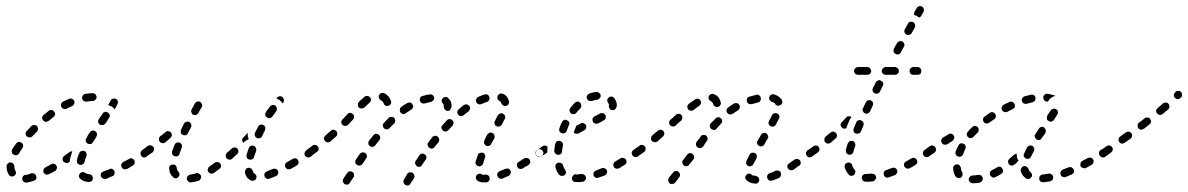

<svg xmlns="http://www.w3.org/2000/svg" viewBox="-20 -568 3812 616"><path d="M88 12Q91 11 93 10Q94 8 96 6Q97 4 97 1Q97 -1 96 -4Q94 -9 90 -11Q85 -13 80 -12Q71 -8 65 -7Q64 -7 63 -7Q60 -7 58 -6Q56 -5 54 -3Q53 -1 52 2Q51 4 51 6Q52 12 56 15Q59 18 65 18Q67 18 69 17Q77 16 88 12ZM270 15Q272 14 274 13Q276 11 277 9Q278 7 278 4Q278 -1 275 -5Q272 -9 266 -9Q258 -10 254 -13Q252 -15 249 -15Q247 -16 244 -16Q242 -16 240 -14Q237 -13 236 -11Q233 -7 233 -2Q234 3 238 6Q248 15 265 16Q267 16 270 15ZM345 -5Q346 -7 347 -9Q348 -12 348 -14Q348 -17 347 -19Q345 -24 340 -26Q335 -28 331 -25Q321 -21 312 -18Q309 -17 307 -15Q306 -14 304 -12Q303 -9 303 -7Q303 -4 304 -2Q306 3 310 5Q315 7 320 6Q330 2 341 -3Q343 -4 345 -5ZM8 -8Q11 -3 16 -2Q21 -1 25 -3Q27 -5 29 -7Q30 -9 31 -11Q31 -14 31 -16Q31 -19 29 -21Q26 -26 26 -34Q26 -37 25 -39Q24 -42 22 -43Q21 -45 18 -46Q16 -47 13 -47Q11 -47 9 -46Q6 -45 5 -43Q3 -42 2 -39Q1 -37 1 -35V-34Q1 -19 8 -8ZM162 -27Q164 -32 161 -36Q159 -41 154 -42Q149 -44 144 -41Q135 -36 126 -31Q121 -29 120 -24Q118 -19 120 -14Q123 -10 127 -8Q132 -7 137 -9Q147 -14 156 -19Q161 -22 162 -27ZM412 -45Q413 -50 411 -54Q409 -56 407 -58Q405 -59 403 -60Q401 -60 398 -60Q396 -60 394 -58Q384 -53 375 -48Q371 -45 369 -40Q368 -35 371 -31Q372 -29 374 -27Q376 -26 378 -25Q380 -24 383 -25Q385 -25 388 -26Q397 -31 406 -37Q411 -40 412 -45ZM227 -50Q227 -47 228 -45Q229 -43 231 -42Q233 -40 236 -39Q241 -38 245 -41Q250 -43 251 -48Q253 -57 257 -67Q259 -72 257 -77Q255 -82 250 -84Q248 -84 245 -84Q243 -84 240 -83Q238 -82 236 -80Q235 -79 234 -76Q229 -65 227 -55Q226 -52 227 -50ZM196 -45Q194 -45 192 -45Q189 -46 187 -47Q185 -48 183 -50Q180 -54 181 -60Q182 -65 186 -68Q195 -74 203 -80Q205 -81 207 -82Q210 -83 212 -83Q208 -71 205 -60Q204 -55 204 -49Q202 -48 201 -47Q199 -46 196 -45ZM457 -75Q458 -80 455 -84Q452 -88 447 -89Q442 -90 438 -87L436 -86Q432 -83 431 -78Q430 -73 433 -68Q434 -66 436 -65Q438 -64 441 -63Q443 -63 446 -63Q448 -64 450 -65L452 -67Q456 -70 457 -75ZM18 -79Q19 -74 24 -72Q26 -70 28 -70Q31 -70 33 -70Q36 -71 38 -72Q40 -74 41 -76Q46 -84 52 -93Q55 -97 54 -102Q54 -107 49 -110Q45 -113 40 -113Q35 -112 32 -108Q25 -98 19 -89Q17 -84 18 -79ZM257 -124Q255 -122 255 -120Q255 -117 255 -115Q256 -112 258 -110Q259 -109 261 -107Q266 -105 271 -106Q276 -107 278 -112Q282 -118 285 -122Q286 -124 289 -129Q292 -134 291 -139Q290 -144 286 -147Q281 -150 276 -149Q271 -148 268 -143Q265 -138 263 -136Q261 -131 257 -124ZM62 -139Q63 -134 66 -130Q68 -129 71 -128Q73 -127 75 -127Q78 -127 80 -128Q82 -129 84 -131Q91 -138 99 -146Q100 -148 101 -150Q102 -152 102 -155Q102 -157 101 -160Q100 -162 99 -164Q97 -165 95 -166Q92 -167 90 -167Q87 -167 85 -166Q83 -165 81 -164Q73 -156 66 -148Q62 -144 62 -139ZM300 -190 297 -186Q294 -181 295 -176Q296 -171 301 -168Q303 -167 305 -167Q308 -166 310 -167Q312 -167 314 -168Q317 -170 318 -172L321 -176L330 -190Q333 -194 332 -199Q331 -204 326 -207Q324 -208 322 -209Q319 -209 317 -209Q315 -208 312 -207Q310 -206 309 -203ZM115 -191Q115 -186 118 -182Q120 -180 122 -179Q124 -177 126 -177Q129 -177 131 -178Q134 -178 136 -180Q144 -187 152 -193Q156 -196 157 -201Q157 -206 154 -210Q151 -214 146 -215Q141 -216 137 -213Q128 -206 120 -199Q116 -196 115 -191ZM335 -245Q336 -247 337 -249Q339 -251 342 -251Q344 -252 347 -252Q349 -252 351 -251Q356 -249 358 -244Q359 -239 357 -234Q354 -228 348 -217Q344 -222 339 -226Q333 -229 327 -231Q330 -236 332 -240Q334 -243 335 -245ZM176 -234Q174 -229 177 -225Q179 -220 184 -219Q189 -217 193 -219Q203 -224 212 -228Q216 -230 218 -235Q220 -240 218 -245Q216 -249 211 -251Q207 -253 202 -251Q192 -247 182 -242Q177 -239 176 -234ZM246 -262Q243 -258 243 -252Q244 -250 245 -248Q247 -246 249 -244Q251 -243 253 -242Q255 -242 258 -242Q268 -244 278 -244Q283 -244 286 -248Q290 -252 290 -257Q289 -262 286 -266Q282 -269 277 -269Q265 -269 254 -267Q249 -266 246 -262Z M624 5Q626 1 625 -4Q624 -6 622 -8Q621 -10 618 -11Q616 -12 614 -13Q611 -13 609 -12Q599 -9 591 -8Q588 -8 586 -6Q584 -5 582 -3Q581 -1 580 1Q579 3 579 6Q580 11 584 14Q588 18 593 17Q604 16 617 12Q622 10 624 5ZM772 1Q777 7 785 11Q787 12 790 12Q792 12 795 11Q797 11 799 9Q801 7 802 5Q804 0 802 -5Q800 -9 796 -12Q794 -13 793 -14Q793 -14 793 -14Q793 -14 793 -15Q792 -15 792 -16Q791 -18 791 -20Q790 -23 788 -25Q787 -27 785 -28Q783 -29 780 -30Q778 -30 775 -29Q770 -28 768 -24Q765 -19 766 -14Q767 -9 769 -5Q770 -2 772 1ZM872 -10Q874 -15 872 -20Q871 -22 869 -24Q867 -25 865 -26Q863 -27 860 -27Q858 -27 855 -26Q845 -22 836 -18Q831 -16 829 -12Q827 -7 829 -2Q829 0 831 2Q833 4 835 5Q837 6 840 6Q842 6 845 5Q854 2 865 -3Q870 -5 872 -10ZM535 0Q538 4 543 4Q549 4 552 0Q554 -2 555 -4Q556 -6 556 -9Q556 -11 555 -13Q554 -16 553 -17Q548 -22 547 -29Q547 -34 543 -38Q539 -41 534 -40Q531 -40 529 -39Q527 -38 525 -36Q524 -34 523 -32Q522 -29 523 -27Q523 -19 526 -12Q529 -5 535 0ZM689 -34Q690 -39 687 -43Q685 -45 683 -47Q681 -48 678 -48Q676 -49 674 -48Q671 -47 669 -46Q660 -39 652 -34Q648 -31 647 -26Q645 -21 648 -17Q650 -15 652 -13Q654 -12 656 -11Q659 -11 661 -11Q664 -12 666 -13Q675 -19 684 -26Q688 -29 689 -34ZM935 -40Q937 -42 938 -44Q938 -47 938 -49Q938 -52 936 -54Q935 -56 933 -58Q931 -59 929 -60Q926 -60 924 -60Q921 -60 919 -58Q910 -53 901 -48Q899 -47 897 -45Q895 -43 895 -41Q894 -38 894 -36Q894 -33 896 -31Q898 -27 903 -25Q908 -24 913 -26Q922 -31 932 -37Q934 -38 935 -40ZM771 -67Q771 -64 772 -62Q774 -60 775 -58Q777 -57 780 -56Q785 -55 789 -57Q794 -60 795 -65Q798 -74 802 -84Q802 -87 802 -89Q802 -92 801 -94Q800 -96 798 -98Q796 -100 794 -100Q789 -102 784 -100Q780 -98 778 -93Q774 -81 771 -71Q770 -69 771 -67ZM745 -82Q745 -87 742 -91Q740 -93 738 -94Q736 -95 733 -95Q731 -95 728 -94Q726 -94 724 -92Q716 -84 708 -78Q705 -74 704 -69Q704 -64 707 -60Q711 -56 716 -56Q721 -55 725 -59Q733 -66 741 -74Q745 -77 745 -82ZM983 -70Q984 -72 984 -75Q985 -77 984 -80Q984 -82 982 -84Q979 -88 974 -89Q969 -90 965 -87L962 -85Q958 -82 957 -77Q956 -72 959 -68Q962 -64 967 -63Q972 -62 976 -65L979 -67Q981 -68 983 -70ZM474 -88Q475 -93 472 -97Q470 -99 468 -100Q466 -101 464 -102Q461 -102 459 -102Q456 -101 454 -100Q446 -93 437 -87Q435 -86 434 -84Q432 -82 432 -79Q431 -77 432 -74Q432 -72 434 -70Q435 -68 437 -67Q439 -65 442 -65Q444 -64 447 -65Q449 -65 451 -67Q460 -73 469 -79Q473 -82 474 -88ZM533 -73Q535 -68 540 -67Q545 -65 550 -67Q555 -70 556 -75Q559 -84 563 -94Q564 -97 564 -99Q564 -102 563 -104Q562 -106 560 -108Q558 -110 556 -111Q554 -111 551 -111Q549 -111 546 -110Q544 -109 542 -107Q541 -106 540 -103Q536 -92 532 -82Q531 -77 533 -73ZM531 -134Q532 -139 528 -143Q527 -145 525 -146Q522 -147 520 -147Q517 -148 515 -147Q513 -146 511 -144Q503 -137 494 -131Q493 -129 491 -127Q490 -125 490 -122Q490 -120 490 -117Q491 -115 493 -113Q496 -109 501 -109Q506 -108 510 -111Q519 -118 527 -126Q531 -129 531 -134ZM757 -119Q757 -124 761 -127Q768 -135 775 -142Q775 -140 775 -138Q774 -131 777 -124Q777 -123 778 -121Q776 -121 775 -120Q768 -117 763 -112Q762 -110 761 -109Q761 -109 761 -110Q761 -110 761 -110Q757 -113 757 -119ZM797 -137Q797 -134 798 -132Q799 -130 800 -128Q802 -126 804 -125Q809 -123 814 -125Q819 -126 821 -131Q825 -140 830 -150Q832 -155 831 -160Q829 -165 825 -167Q820 -169 815 -168Q810 -166 808 -161Q803 -151 798 -142Q797 -139 797 -137ZM560 -142Q562 -137 567 -135Q571 -133 576 -134Q581 -136 583 -141Q588 -150 593 -160Q595 -165 593 -170Q592 -174 587 -177Q582 -179 578 -177Q573 -176 570 -171Q565 -161 561 -152Q559 -147 560 -142ZM831 -203Q831 -201 831 -198Q832 -196 833 -194Q835 -192 837 -191Q841 -188 846 -189Q851 -190 854 -194Q858 -200 866 -211Q868 -213 868 -215Q869 -218 868 -220Q868 -223 867 -225Q866 -227 864 -229Q859 -232 854 -231Q849 -230 846 -226Q837 -215 833 -208Q832 -206 831 -203ZM594 -208Q595 -203 599 -200Q604 -198 609 -199Q614 -201 616 -205L627 -224Q630 -228 628 -233Q627 -238 622 -241Q618 -244 613 -242Q608 -241 605 -236L595 -217Q592 -213 594 -208ZM876 -259Q882 -260 886 -257Q888 -255 889 -253Q890 -251 891 -249Q891 -246 891 -244Q890 -241 889 -239Q887 -238 886 -236Q886 -237 886 -237Q882 -243 877 -247Q872 -250 867 -252Q868 -253 868 -254Q871 -258 876 -259Z M1310 -1Q1310 -4 1309 -6Q1309 -8 1307 -10Q1306 -12 1304 -14Q1299 -16 1294 -15Q1289 -14 1286 -9L1276 8Q1275 10 1274 13Q1274 15 1275 18Q1275 20 1277 22Q1278 24 1280 25Q1285 28 1290 27Q1295 25 1297 21L1308 4Q1309 1 1310 -1ZM1116 -8Q1115 -14 1111 -16Q1109 -18 1106 -18Q1104 -19 1101 -18Q1099 -18 1097 -16Q1095 -15 1094 -13Q1086 -2 1082 5Q1079 9 1080 14Q1081 19 1085 22Q1087 24 1089 24Q1092 25 1094 24Q1097 24 1099 23Q1101 21 1102 19Q1107 12 1114 1Q1117 -3 1116 -8ZM1540 17Q1545 17 1548 13Q1552 9 1551 4Q1551 1 1550 -1Q1549 -3 1547 -5Q1545 -6 1543 -7Q1540 -8 1538 -8Q1534 -7 1530 -7Q1528 -7 1528 -8Q1527 -8 1527 -8Q1523 -11 1518 -11Q1513 -10 1509 -6Q1508 -4 1507 -2Q1506 0 1507 3Q1507 5 1508 7Q1509 10 1511 11Q1519 17 1530 17Q1535 17 1540 17ZM1615 -6Q1617 -8 1618 -11Q1619 -13 1619 -15Q1619 -18 1618 -20Q1616 -25 1611 -27Q1606 -28 1601 -26Q1592 -22 1583 -19Q1581 -18 1579 -16Q1577 -14 1576 -12Q1575 -10 1575 -7Q1575 -5 1576 -3Q1578 2 1582 4Q1587 7 1592 5Q1601 1 1612 -4Q1614 -5 1615 -6ZM1681 -46Q1682 -51 1679 -56Q1678 -58 1676 -59Q1674 -61 1671 -61Q1669 -62 1666 -61Q1664 -61 1662 -60Q1653 -54 1645 -49Q1640 -47 1639 -42Q1637 -37 1640 -32Q1641 -30 1643 -28Q1645 -27 1648 -26Q1650 -26 1653 -26Q1655 -26 1657 -28Q1666 -33 1675 -38Q1679 -41 1681 -46ZM1348 -60Q1348 -63 1348 -65Q1347 -67 1346 -70Q1344 -72 1342 -73Q1338 -76 1333 -75Q1328 -74 1325 -69L1314 -52Q1312 -50 1312 -48Q1311 -46 1312 -43Q1312 -41 1314 -39Q1315 -37 1317 -35Q1321 -32 1327 -33Q1332 -34 1334 -39L1346 -56Q1347 -58 1348 -60ZM1507 -41Q1510 -36 1514 -35Q1517 -34 1519 -34Q1522 -35 1524 -36Q1526 -37 1528 -39Q1529 -41 1530 -43Q1532 -52 1536 -62Q1538 -66 1536 -71Q1534 -76 1529 -78Q1527 -79 1524 -78Q1522 -78 1519 -77Q1517 -76 1515 -75Q1514 -73 1513 -70Q1509 -60 1506 -50Q1504 -45 1507 -41ZM1157 -69Q1156 -75 1151 -77Q1147 -80 1142 -79Q1137 -78 1134 -74L1122 -56Q1120 -54 1120 -52Q1119 -49 1120 -47Q1120 -44 1122 -42Q1123 -40 1125 -39Q1130 -36 1135 -37Q1140 -38 1143 -42L1155 -60Q1158 -64 1157 -69ZM1723 -75Q1724 -80 1721 -84Q1720 -86 1718 -87Q1716 -89 1713 -89Q1711 -90 1708 -89Q1706 -89 1704 -87H1703Q1699 -84 1698 -79Q1697 -74 1700 -70Q1702 -67 1704 -66Q1706 -65 1708 -64Q1711 -64 1713 -64Q1715 -65 1718 -66V-67Q1722 -70 1723 -75ZM1002 -89Q1003 -94 1000 -98Q997 -102 992 -103Q987 -104 983 -101Q973 -94 964 -87Q960 -84 959 -79Q958 -74 961 -70Q962 -68 964 -66Q966 -65 969 -65Q971 -64 974 -65Q976 -65 978 -67Q988 -74 997 -81Q1002 -84 1002 -89ZM1389 -122Q1388 -127 1384 -130Q1382 -131 1380 -132Q1378 -133 1375 -132Q1373 -132 1371 -131Q1368 -130 1367 -128Q1361 -120 1354 -111Q1351 -107 1352 -102Q1353 -97 1357 -94Q1359 -92 1361 -92Q1364 -91 1366 -91Q1369 -92 1371 -93Q1373 -94 1374 -96Q1381 -105 1387 -112Q1390 -116 1389 -122ZM1200 -128Q1199 -133 1195 -136Q1191 -139 1186 -139Q1181 -138 1178 -134Q1171 -126 1164 -117Q1163 -115 1162 -112Q1161 -110 1162 -107Q1162 -105 1163 -103Q1165 -101 1167 -99Q1171 -96 1176 -97Q1181 -97 1184 -102Q1191 -110 1197 -118Q1200 -122 1200 -128ZM1533 -113Q1532 -110 1533 -108Q1534 -106 1536 -104Q1537 -102 1539 -101Q1544 -98 1549 -100Q1554 -102 1556 -106Q1560 -115 1566 -124Q1568 -129 1566 -134Q1565 -139 1560 -141Q1558 -142 1556 -143Q1553 -143 1551 -142Q1548 -141 1547 -140Q1545 -138 1543 -136Q1538 -126 1534 -118Q1533 -115 1533 -113ZM1062 -139Q1062 -144 1059 -148Q1055 -151 1050 -152Q1045 -152 1041 -148Q1032 -141 1024 -133Q1022 -132 1021 -129Q1020 -127 1019 -125Q1019 -122 1020 -120Q1021 -118 1022 -116Q1026 -112 1031 -111Q1036 -111 1040 -114Q1049 -122 1058 -130Q1062 -133 1062 -139ZM1435 -174Q1435 -179 1431 -183Q1430 -184 1427 -185Q1425 -186 1422 -186Q1420 -186 1418 -185Q1415 -184 1414 -182Q1407 -175 1400 -167Q1396 -163 1396 -158Q1397 -153 1401 -149Q1402 -148 1405 -147Q1407 -146 1410 -146Q1412 -146 1414 -147Q1417 -149 1418 -150Q1425 -158 1432 -165Q1435 -169 1435 -174ZM1248 -181Q1248 -186 1245 -190Q1243 -191 1241 -192Q1238 -193 1236 -193Q1234 -193 1231 -192Q1229 -192 1227 -190Q1219 -182 1212 -174Q1208 -170 1208 -165Q1209 -160 1212 -156Q1216 -153 1221 -153Q1226 -153 1230 -157Q1237 -165 1245 -172Q1248 -176 1248 -181ZM1575 -194 1568 -180Q1567 -178 1566 -176Q1566 -173 1567 -171Q1567 -168 1569 -166Q1571 -164 1573 -163Q1577 -161 1582 -162Q1587 -164 1590 -168L1597 -182Q1598 -184 1600 -187Q1601 -189 1601 -191Q1601 -194 1600 -196Q1600 -198 1598 -200Q1596 -202 1594 -203Q1589 -206 1585 -204Q1580 -202 1577 -198Q1576 -196 1575 -194ZM1116 -194Q1116 -199 1112 -202Q1108 -206 1103 -206Q1098 -206 1095 -202Q1086 -193 1079 -185Q1075 -181 1075 -176Q1075 -171 1079 -167Q1083 -164 1088 -164Q1093 -164 1097 -168Q1104 -175 1113 -185Q1116 -188 1116 -194ZM1488 -219Q1489 -224 1486 -228Q1484 -230 1482 -231Q1480 -233 1478 -233Q1475 -233 1473 -233Q1470 -232 1468 -231Q1460 -225 1452 -218Q1448 -214 1447 -209Q1447 -204 1450 -200Q1453 -196 1458 -196Q1463 -195 1467 -198Q1475 -205 1483 -210Q1487 -214 1488 -219ZM1305 -224Q1306 -229 1303 -233Q1301 -238 1296 -239Q1291 -240 1286 -237Q1277 -232 1267 -225Q1265 -223 1264 -221Q1263 -219 1263 -216Q1262 -214 1263 -212Q1263 -209 1265 -207Q1268 -203 1273 -202Q1278 -201 1282 -205Q1291 -211 1299 -216Q1304 -219 1305 -224ZM1412 -213Q1410 -214 1408 -216Q1406 -218 1405 -220Q1404 -223 1404 -225Q1404 -225 1404 -225Q1404 -232 1401 -236Q1397 -239 1397 -245Q1397 -250 1401 -253Q1404 -257 1410 -257Q1415 -257 1418 -253Q1424 -248 1427 -241Q1429 -234 1429 -226Q1429 -225 1429 -225Q1426 -221 1425 -216Q1424 -214 1421 -213Q1419 -212 1417 -212Q1414 -212 1412 -213ZM1170 -246Q1171 -251 1168 -255Q1165 -259 1160 -260Q1154 -261 1150 -258Q1142 -251 1131 -241Q1128 -237 1128 -232Q1128 -227 1131 -223Q1135 -220 1140 -220Q1145 -220 1149 -223Q1158 -232 1165 -238Q1169 -241 1170 -246ZM1588 -238Q1589 -233 1594 -230Q1598 -227 1603 -228Q1606 -229 1608 -230Q1610 -231 1611 -233Q1612 -236 1613 -238Q1613 -240 1613 -243Q1611 -251 1606 -258Q1601 -264 1593 -267Q1588 -269 1583 -267Q1579 -265 1576 -260Q1576 -258 1576 -255Q1575 -253 1576 -251Q1577 -248 1579 -247Q1581 -245 1583 -244Q1585 -243 1586 -241Q1588 -240 1588 -238ZM1213 -232Q1215 -230 1217 -229Q1219 -228 1222 -228Q1224 -228 1227 -229Q1232 -231 1234 -235Q1236 -240 1234 -245Q1231 -253 1226 -259Q1221 -265 1213 -269Q1211 -270 1208 -270Q1206 -270 1203 -269Q1201 -268 1199 -267Q1197 -265 1196 -263Q1194 -258 1196 -253Q1198 -248 1202 -246Q1208 -244 1211 -236Q1212 -234 1213 -232ZM1549 -247Q1552 -251 1550 -256Q1549 -261 1545 -264Q1540 -266 1535 -265Q1525 -262 1514 -257Q1510 -255 1508 -250Q1506 -246 1508 -241Q1509 -239 1510 -237Q1512 -235 1515 -234Q1517 -233 1519 -233Q1522 -233 1524 -234Q1533 -238 1542 -241Q1547 -242 1549 -247ZM1370 -246Q1374 -250 1373 -255Q1372 -260 1368 -263Q1364 -266 1359 -265Q1347 -264 1336 -260Q1333 -260 1331 -258Q1330 -257 1328 -254Q1327 -252 1327 -250Q1327 -247 1327 -245Q1329 -240 1333 -237Q1338 -235 1343 -236Q1353 -239 1362 -241Q1367 -242 1370 -246Z M1849 15Q1852 15 1854 14Q1856 12 1857 10Q1859 8 1860 6Q1860 4 1860 1Q1859 -4 1855 -7Q1851 -10 1846 -10Q1837 -9 1829 -8L1827 -9Q1825 -9 1823 -8Q1820 -7 1819 -5Q1817 -3 1816 -1Q1815 1 1815 4Q1815 9 1818 13Q1822 16 1827 16H1829Q1839 17 1849 15ZM1924 -8Q1926 -10 1927 -12Q1928 -14 1928 -17Q1928 -19 1927 -22Q1925 -26 1920 -28Q1915 -30 1910 -28Q1901 -24 1892 -21Q1887 -19 1885 -15Q1883 -10 1884 -5Q1885 -3 1887 -1Q1889 1 1891 2Q1893 3 1896 3Q1898 3 1900 2Q1910 -1 1920 -5Q1922 -6 1924 -8ZM1777 -5Q1779 -4 1781 -4Q1784 -3 1786 -4Q1789 -4 1791 -6Q1795 -9 1796 -14Q1796 -19 1793 -23Q1789 -29 1786 -38Q1785 -43 1780 -45Q1776 -47 1771 -46Q1768 -45 1766 -44Q1764 -42 1763 -40Q1762 -38 1762 -35Q1762 -33 1762 -30Q1766 -18 1773 -8Q1775 -6 1777 -5ZM1988 -42Q1989 -44 1990 -46Q1990 -49 1990 -51Q1990 -54 1988 -56Q1986 -60 1981 -61Q1976 -63 1971 -60Q1962 -55 1954 -50Q1949 -47 1948 -42Q1947 -37 1949 -33Q1950 -31 1952 -29Q1954 -28 1957 -27Q1959 -26 1962 -27Q1964 -27 1966 -28Q1975 -33 1984 -39Q1986 -40 1988 -42ZM2032 -75Q2033 -80 2030 -84Q2027 -88 2022 -89Q2017 -90 2013 -87H2012Q2008 -84 2007 -79Q2006 -74 2009 -70Q2012 -65 2017 -64Q2023 -64 2027 -66V-67Q2031 -70 2032 -75ZM1735 -78 1718 -67Q1714 -64 1709 -65Q1704 -66 1701 -70Q1698 -74 1699 -79Q1700 -84 1704 -87L1721 -99Q1723 -100 1725 -101Q1728 -101 1730 -101Q1732 -100 1734 -99Q1736 -98 1737 -97Q1736 -92 1736 -87Q1736 -83 1736 -79Q1736 -79 1735 -79Q1735 -78 1735 -78ZM1759 -80Q1760 -78 1761 -76Q1763 -74 1765 -73Q1767 -71 1770 -71Q1775 -71 1779 -74Q1783 -77 1783 -83Q1784 -92 1786 -102Q1787 -107 1784 -111Q1781 -115 1776 -116Q1773 -117 1771 -116Q1768 -115 1766 -114Q1764 -113 1763 -110Q1762 -108 1761 -106Q1759 -95 1758 -85Q1758 -82 1759 -80ZM1852 -173Q1857 -171 1860 -167Q1862 -162 1860 -157Q1859 -152 1854 -150Q1845 -145 1837 -140Q1834 -139 1832 -139Q1829 -139 1827 -139Q1825 -140 1823 -141Q1822 -142 1821 -144Q1823 -150 1826 -157Q1828 -160 1828 -164Q1835 -168 1843 -172Q1847 -174 1852 -173ZM1775 -147Q1777 -142 1782 -141Q1784 -140 1787 -140Q1789 -140 1792 -141Q1794 -142 1796 -144Q1797 -146 1798 -148Q1801 -157 1805 -166Q1806 -168 1807 -171Q1807 -173 1806 -175Q1805 -178 1803 -180Q1801 -181 1799 -182Q1794 -185 1790 -183Q1785 -181 1783 -176Q1778 -167 1775 -157Q1773 -152 1775 -147ZM1923 -189Q1925 -194 1922 -199Q1920 -203 1915 -205Q1910 -206 1905 -204Q1899 -200 1888 -195Q1883 -192 1881 -188Q1880 -183 1882 -178Q1884 -173 1889 -172Q1894 -170 1899 -172Q1911 -178 1917 -182Q1922 -184 1923 -189ZM1807 -213Q1808 -207 1812 -204Q1814 -203 1816 -202Q1819 -201 1821 -202Q1824 -202 1826 -203Q1828 -205 1829 -206Q1835 -214 1842 -220Q1845 -224 1845 -229Q1845 -234 1842 -238Q1838 -242 1833 -242Q1828 -242 1824 -238Q1817 -231 1810 -222Q1807 -218 1807 -213ZM1956 -244Q1954 -249 1950 -254Q1947 -258 1942 -258Q1937 -259 1933 -255Q1929 -252 1928 -247Q1928 -242 1931 -238Q1934 -235 1934 -232Q1934 -230 1933 -229Q1933 -224 1936 -219Q1939 -215 1944 -215Q1949 -214 1953 -217Q1957 -220 1958 -225Q1959 -228 1959 -232Q1959 -238 1956 -244ZM1864 -262Q1861 -257 1863 -252Q1865 -247 1869 -245Q1874 -243 1879 -244Q1887 -247 1896 -248Q1901 -249 1904 -253Q1908 -257 1907 -262Q1907 -264 1906 -266Q1904 -269 1902 -270Q1901 -272 1898 -272Q1896 -273 1893 -273Q1882 -272 1871 -268Q1866 -266 1864 -262Z M2162 -8Q2161 -13 2157 -17Q2155 -18 2153 -19Q2151 -20 2148 -19Q2146 -19 2143 -18Q2141 -17 2140 -15L2126 2Q2125 4 2124 7Q2123 9 2124 11Q2124 14 2125 16Q2126 18 2128 20Q2132 23 2137 22Q2143 22 2146 18L2159 1Q2162 -3 2162 -8ZM2407 21Q2410 20 2412 18Q2413 17 2415 14Q2416 12 2416 10Q2416 4 2413 1Q2409 -3 2404 -4Q2396 -4 2392 -7Q2389 -11 2384 -11Q2378 -11 2375 -7Q2373 -6 2372 -3Q2371 -1 2371 1Q2371 4 2372 6Q2373 8 2375 10Q2385 20 2403 21Q2405 22 2407 21ZM2483 0Q2484 -2 2485 -4Q2486 -7 2486 -9Q2486 -12 2485 -14Q2483 -19 2478 -20Q2473 -22 2468 -20Q2458 -15 2449 -12Q2447 -11 2445 -10Q2443 -8 2442 -6Q2441 -3 2441 -1Q2441 2 2442 4Q2444 9 2448 11Q2453 13 2458 11Q2468 8 2479 3Q2481 2 2483 0ZM2547 -39Q2548 -41 2549 -44Q2549 -46 2549 -48Q2548 -51 2547 -53Q2544 -57 2539 -58Q2534 -59 2529 -56Q2520 -50 2512 -44Q2510 -43 2508 -41Q2507 -39 2506 -37Q2506 -34 2506 -32Q2507 -29 2508 -27Q2511 -23 2516 -22Q2521 -21 2525 -23Q2534 -29 2543 -36Q2546 -37 2547 -39ZM2374 -47Q2374 -45 2374 -42Q2375 -40 2377 -38Q2379 -36 2381 -35Q2385 -33 2390 -35Q2395 -37 2397 -41Q2401 -49 2407 -60Q2408 -62 2408 -65Q2409 -67 2408 -69Q2407 -72 2406 -74Q2404 -76 2402 -77Q2397 -79 2392 -78Q2387 -76 2385 -72Q2379 -61 2375 -52Q2374 -50 2374 -47ZM2201 -52 2205 -57Q2208 -61 2207 -66Q2206 -71 2202 -74Q2200 -76 2198 -76Q2195 -77 2193 -77Q2191 -76 2188 -75Q2186 -74 2185 -72L2181 -67L2172 -55Q2168 -51 2169 -46Q2170 -41 2174 -37Q2176 -36 2178 -35Q2180 -35 2183 -35Q2185 -35 2188 -36Q2190 -38 2191 -40ZM2591 -70Q2592 -72 2592 -75Q2593 -77 2592 -80Q2592 -82 2590 -84Q2587 -88 2582 -89Q2577 -90 2573 -87L2571 -86Q2569 -85 2568 -82Q2566 -80 2566 -78Q2566 -75 2566 -73Q2567 -71 2568 -69Q2571 -64 2576 -63Q2581 -63 2586 -66L2587 -67Q2589 -68 2591 -70ZM2050 -84Q2051 -87 2051 -89Q2052 -91 2051 -94Q2051 -96 2049 -98Q2046 -102 2041 -103Q2036 -104 2032 -101Q2022 -94 2013 -87Q2011 -86 2009 -84Q2008 -82 2008 -79Q2007 -77 2008 -74Q2008 -72 2010 -70Q2013 -66 2018 -65Q2023 -64 2027 -67Q2037 -73 2047 -81Q2049 -82 2050 -84ZM2243 -109 2248 -116Q2250 -118 2250 -120Q2251 -123 2250 -125Q2250 -128 2248 -130Q2247 -132 2245 -133Q2241 -136 2236 -135Q2231 -135 2228 -130L2223 -123Q2220 -119 2215 -113Q2212 -109 2213 -103Q2214 -98 2218 -95Q2220 -94 2223 -93Q2225 -93 2228 -93Q2230 -94 2232 -95Q2234 -96 2236 -98Q2240 -104 2243 -109ZM2418 -129 2411 -117Q2408 -113 2409 -108Q2411 -102 2415 -100Q2417 -99 2420 -98Q2422 -98 2425 -99Q2427 -99 2429 -101Q2431 -102 2432 -104L2439 -117L2443 -123Q2446 -127 2444 -132Q2443 -137 2439 -140Q2437 -141 2434 -142Q2432 -142 2429 -141Q2427 -141 2425 -139Q2423 -138 2422 -136ZM2110 -134Q2111 -136 2111 -138Q2112 -141 2111 -143Q2110 -146 2108 -148Q2105 -151 2100 -152Q2095 -152 2091 -149Q2082 -141 2073 -134Q2071 -132 2070 -130Q2069 -128 2069 -125Q2068 -123 2069 -120Q2070 -118 2071 -116Q2075 -112 2080 -112Q2085 -111 2089 -114Q2098 -122 2107 -130Q2109 -132 2110 -134ZM2297 -179Q2297 -185 2293 -188Q2291 -190 2289 -191Q2287 -192 2284 -192Q2282 -192 2280 -191Q2277 -190 2276 -188Q2268 -180 2260 -172Q2257 -168 2257 -163Q2258 -158 2262 -154Q2263 -153 2266 -152Q2268 -151 2271 -151Q2273 -151 2275 -152Q2278 -153 2279 -155Q2286 -163 2293 -171Q2297 -174 2297 -179ZM2446 -171Q2447 -166 2452 -163Q2454 -162 2457 -162Q2459 -161 2461 -162Q2464 -163 2466 -164Q2468 -166 2469 -168Q2475 -179 2479 -187Q2482 -192 2480 -197Q2478 -202 2474 -204Q2472 -205 2469 -205Q2467 -206 2464 -205Q2462 -204 2460 -202Q2458 -201 2457 -199Q2453 -190 2447 -180Q2445 -175 2446 -171ZM2151 -169 2165 -181Q2169 -185 2169 -190Q2170 -195 2166 -199Q2163 -203 2158 -203Q2152 -203 2149 -200L2135 -187L2131 -184Q2129 -182 2128 -180Q2127 -178 2127 -176Q2127 -173 2127 -171Q2128 -168 2130 -166Q2133 -163 2139 -162Q2144 -162 2148 -165ZM2353 -222Q2355 -227 2352 -231Q2351 -234 2349 -235Q2347 -236 2344 -237Q2342 -238 2340 -237Q2337 -237 2335 -236Q2325 -230 2316 -223Q2314 -222 2313 -220Q2311 -218 2311 -215Q2311 -213 2311 -210Q2312 -208 2313 -206Q2316 -202 2321 -201Q2326 -200 2331 -203Q2339 -209 2348 -214Q2352 -217 2353 -222ZM2229 -237Q2230 -242 2227 -246Q2226 -248 2223 -250Q2221 -251 2219 -251Q2217 -252 2214 -251Q2212 -251 2210 -249Q2201 -243 2190 -235Q2186 -232 2185 -227Q2185 -221 2188 -217Q2191 -213 2196 -213Q2201 -212 2205 -215Q2215 -223 2224 -229Q2228 -232 2229 -237ZM2274 -226Q2279 -224 2284 -225Q2286 -226 2288 -227Q2290 -229 2291 -231Q2293 -233 2293 -236Q2293 -238 2292 -241Q2290 -249 2285 -256Q2279 -263 2270 -266Q2266 -268 2261 -266Q2256 -264 2254 -259Q2253 -257 2253 -254Q2253 -252 2254 -250Q2256 -247 2257 -246Q2259 -244 2261 -243Q2266 -241 2268 -234Q2270 -229 2274 -226ZM2474 -229Q2479 -228 2484 -231Q2486 -232 2488 -234Q2489 -236 2490 -238Q2490 -241 2490 -243Q2489 -246 2488 -248Q2484 -254 2477 -259Q2471 -263 2464 -265Q2459 -267 2454 -264Q2450 -262 2448 -257Q2447 -252 2449 -247Q2452 -243 2457 -241Q2464 -239 2467 -235Q2469 -230 2474 -229ZM2419 -244Q2422 -249 2421 -254Q2420 -259 2416 -262Q2412 -265 2407 -264Q2395 -261 2385 -258Q2382 -257 2380 -256Q2378 -254 2377 -252Q2376 -250 2376 -247Q2376 -245 2376 -242Q2378 -237 2382 -235Q2387 -233 2392 -234Q2402 -237 2411 -239Q2417 -240 2419 -244Z M2780 14Q2785 13 2788 9Q2791 5 2791 0Q2790 -2 2789 -5Q2788 -7 2786 -8Q2784 -10 2782 -10Q2779 -11 2777 -11Q2769 -10 2762 -10Q2760 -10 2758 -10Q2753 -10 2749 -7Q2745 -3 2745 2Q2745 4 2746 7Q2747 9 2748 11Q2750 13 2752 14Q2755 15 2757 15Q2760 15 2762 15Q2771 15 2780 14ZM2855 -9Q2857 -11 2858 -13Q2859 -15 2859 -18Q2859 -20 2858 -23Q2856 -27 2852 -29Q2847 -31 2842 -29Q2832 -26 2823 -22Q2818 -21 2816 -16Q2814 -11 2816 -6Q2816 -4 2818 -2Q2820 0 2822 1Q2824 2 2827 2Q2829 2 2831 1Q2841 -2 2851 -6Q2854 -7 2855 -9ZM2711 -4Q2716 -3 2720 -7Q2722 -9 2723 -11Q2724 -13 2724 -16Q2725 -18 2724 -20Q2723 -23 2721 -25Q2716 -30 2714 -38Q2713 -43 2708 -45Q2704 -48 2699 -46Q2696 -45 2694 -44Q2692 -42 2691 -40Q2690 -38 2690 -36Q2689 -33 2690 -31Q2694 -18 2703 -8Q2706 -4 2711 -4ZM2923 -46Q2924 -51 2921 -56Q2920 -58 2918 -59Q2916 -61 2914 -61Q2911 -62 2909 -62Q2907 -61 2904 -60Q2896 -55 2887 -50Q2882 -48 2881 -43Q2879 -38 2882 -33Q2883 -31 2885 -30Q2887 -28 2889 -27Q2891 -27 2894 -27Q2896 -27 2898 -28Q2908 -33 2917 -39Q2921 -41 2923 -46ZM2965 -70Q2966 -72 2966 -75Q2967 -77 2966 -80Q2966 -82 2964 -84Q2961 -88 2956 -89Q2951 -90 2947 -87H2946Q2944 -85 2943 -83Q2942 -81 2941 -79Q2941 -76 2941 -74Q2942 -71 2943 -69Q2946 -65 2951 -64Q2956 -63 2961 -66V-67Q2963 -68 2965 -70ZM2609 -87Q2610 -92 2607 -96Q2604 -101 2599 -101Q2594 -102 2590 -99Q2581 -93 2573 -87Q2569 -84 2568 -79Q2567 -74 2570 -70Q2573 -66 2578 -65Q2583 -64 2587 -67Q2596 -73 2604 -79Q2608 -82 2609 -87ZM2695 -78Q2698 -73 2703 -72Q2705 -71 2708 -72Q2710 -72 2712 -73Q2714 -74 2716 -76Q2717 -78 2718 -81Q2720 -90 2724 -100Q2725 -105 2723 -109Q2721 -114 2716 -116Q2714 -116 2711 -116Q2709 -116 2706 -115Q2704 -114 2703 -112Q2701 -110 2700 -108Q2696 -97 2694 -87Q2693 -82 2695 -78ZM2665 -132Q2666 -137 2662 -141Q2661 -143 2658 -144Q2656 -145 2654 -146Q2651 -146 2649 -145Q2647 -144 2645 -143Q2637 -136 2629 -130Q2625 -126 2625 -121Q2624 -116 2627 -112Q2631 -108 2636 -107Q2641 -107 2645 -110Q2653 -117 2661 -124Q2665 -127 2665 -132ZM2718 -151Q2718 -149 2719 -146Q2720 -144 2721 -142Q2723 -141 2725 -140Q2730 -138 2735 -140Q2740 -141 2742 -146Q2746 -155 2750 -165Q2752 -170 2750 -175Q2748 -179 2744 -181Q2739 -184 2734 -182Q2729 -180 2727 -175Q2723 -165 2719 -156Q2718 -154 2718 -151ZM2712 -193Q2708 -195 2703 -195Q2698 -195 2695 -191Q2688 -184 2681 -176Q2679 -175 2678 -172Q2677 -170 2677 -168Q2677 -165 2678 -163Q2679 -161 2681 -159Q2684 -156 2688 -155Q2692 -155 2696 -157Q2696 -161 2698 -165Q2702 -174 2706 -184Q2709 -189 2712 -193ZM2748 -212Q2750 -207 2754 -205Q2759 -202 2764 -204Q2769 -206 2771 -210L2780 -229Q2782 -234 2781 -239Q2779 -243 2774 -246Q2770 -248 2765 -246Q2760 -245 2758 -240L2749 -221Q2746 -217 2748 -212ZM2780 -276Q2781 -271 2786 -269Q2788 -268 2791 -267Q2793 -267 2796 -268Q2798 -269 2800 -270Q2802 -272 2803 -274L2812 -292Q2814 -296 2814 -300Q2813 -304 2810 -307Q2810 -307 2809 -307Q2806 -309 2803 -311Q2801 -311 2800 -311Q2799 -310 2798 -310Q2795 -309 2793 -308Q2791 -306 2790 -304L2781 -286Q2778 -281 2780 -276ZM2771 -331Q2775 -335 2775 -340Q2775 -345 2771 -349Q2768 -353 2762 -353H2733Q2728 -353 2724 -349Q2720 -345 2720 -340Q2720 -335 2724 -331Q2728 -328 2733 -328H2762Q2768 -328 2771 -331ZM2860 -331Q2864 -335 2864 -340Q2864 -345 2860 -349Q2856 -353 2851 -353H2822Q2817 -353 2813 -349Q2809 -345 2809 -340Q2809 -335 2813 -331Q2817 -328 2822 -328H2851Q2856 -328 2860 -331ZM2933 -331Q2936 -335 2936 -340Q2936 -345 2933 -349Q2929 -353 2924 -353H2910Q2905 -353 2902 -349Q2898 -345 2898 -340Q2898 -335 2902 -331Q2905 -328 2910 -328H2924Q2929 -328 2933 -331ZM2847 -402Q2849 -397 2853 -395Q2858 -392 2863 -394Q2868 -395 2870 -400L2880 -418Q2883 -422 2881 -427Q2880 -432 2875 -435Q2871 -437 2866 -436Q2861 -434 2858 -430L2848 -412Q2846 -407 2847 -402ZM2882 -465Q2883 -460 2888 -457Q2892 -455 2897 -456Q2902 -457 2905 -462L2915 -480Q2917 -484 2916 -489Q2914 -494 2910 -497Q2905 -499 2900 -498Q2895 -497 2893 -492L2883 -474Q2880 -470 2882 -465ZM2914 -530 2921 -542Q2922 -544 2924 -546Q2926 -547 2929 -548Q2931 -549 2934 -548Q2936 -548 2938 -547Q2943 -544 2944 -539Q2945 -534 2943 -530L2940 -524Q2940 -524 2940 -524Q2939 -524 2939 -524L2936 -518Q2935 -516 2933 -514Q2931 -512 2928 -512Q2928 -512 2928 -512Q2928 -512 2928 -512Q2925 -514 2921 -517Q2917 -519 2913 -520Q2912 -522 2913 -525Q2913 -528 2914 -530Z M3131 12Q3134 8 3133 3Q3133 1 3131 -1Q3130 -4 3128 -5Q3126 -6 3123 -7Q3121 -7 3119 -7Q3109 -5 3101 -5Q3095 -5 3092 -1Q3088 2 3088 8Q3088 10 3089 12Q3090 15 3092 16Q3094 18 3096 19Q3099 20 3101 20Q3112 20 3123 18Q3128 17 3131 12ZM3353 12Q3355 11 3357 9Q3358 7 3359 4Q3359 2 3359 -1Q3358 -6 3353 -9Q3349 -12 3344 -11Q3334 -9 3326 -8Q3323 -8 3321 -7Q3319 -6 3317 -4Q3315 -2 3315 0Q3314 3 3314 5Q3314 10 3318 14Q3322 17 3327 17Q3337 16 3349 14Q3351 13 3353 12ZM3271 4Q3275 7 3280 6Q3285 6 3288 1Q3290 0 3291 -3Q3291 -5 3291 -8Q3291 -10 3289 -12Q3288 -15 3286 -16Q3281 -20 3280 -26Q3279 -28 3277 -30Q3276 -32 3274 -33Q3272 -35 3269 -35Q3267 -35 3264 -35Q3259 -33 3257 -29Q3254 -24 3255 -19Q3257 -12 3261 -6Q3265 -1 3271 4ZM3049 1Q3051 2 3053 3Q3055 4 3058 3Q3060 3 3063 2Q3067 -1 3068 -6Q3069 -11 3067 -16Q3063 -21 3063 -29Q3062 -34 3058 -38Q3055 -41 3049 -41Q3047 -40 3045 -39Q3042 -38 3041 -36Q3039 -34 3038 -32Q3038 -30 3038 -27Q3039 -13 3045 -3Q3047 0 3049 1ZM3198 -17Q3199 -22 3196 -27Q3194 -31 3189 -33Q3184 -34 3179 -31Q3171 -26 3162 -22Q3158 -20 3156 -15Q3155 -10 3157 -5Q3158 -3 3160 -2Q3162 0 3164 1Q3166 2 3169 2Q3171 1 3174 0Q3183 -4 3192 -10Q3196 -12 3198 -17ZM3425 -14Q3427 -19 3425 -24Q3424 -26 3422 -28Q3420 -30 3418 -31Q3416 -32 3413 -32Q3411 -32 3408 -31Q3399 -27 3390 -24Q3388 -23 3386 -21Q3384 -20 3383 -17Q3382 -15 3382 -13Q3382 -10 3383 -8Q3384 -3 3389 -1Q3394 2 3399 0Q3408 -4 3418 -8Q3423 -10 3425 -14ZM3488 -47Q3490 -52 3487 -56Q3485 -61 3480 -62Q3475 -63 3470 -61Q3461 -56 3453 -52Q3451 -50 3449 -49Q3447 -47 3447 -44Q3446 -42 3446 -39Q3446 -37 3447 -35Q3450 -30 3455 -29Q3460 -27 3464 -29Q3473 -34 3482 -39Q3487 -42 3488 -47ZM3225 -37Q3220 -37 3217 -41Q3215 -43 3215 -46Q3214 -48 3214 -51Q3214 -53 3216 -55Q3217 -58 3219 -59Q3226 -65 3234 -72Q3235 -73 3238 -74Q3240 -75 3242 -75Q3242 -74 3242 -73Q3242 -65 3244 -59Q3246 -55 3248 -52Q3247 -51 3246 -51Q3243 -48 3240 -44Q3237 -42 3234 -40Q3230 -36 3225 -37ZM3265 -66Q3267 -62 3272 -59Q3274 -58 3277 -58Q3279 -58 3281 -59Q3284 -60 3286 -62Q3287 -63 3288 -66Q3292 -74 3297 -83Q3298 -85 3298 -87Q3299 -90 3298 -92Q3297 -95 3296 -97Q3294 -99 3292 -100Q3287 -102 3283 -101Q3278 -99 3275 -95Q3270 -85 3266 -76Q3263 -71 3265 -66ZM3531 -75Q3532 -80 3529 -84Q3528 -86 3526 -88Q3524 -89 3521 -89Q3519 -90 3516 -89Q3514 -89 3512 -87H3511Q3507 -84 3506 -79Q3505 -74 3508 -69Q3510 -67 3512 -66Q3514 -65 3516 -64Q3519 -64 3521 -65Q3524 -65 3526 -66V-67Q3530 -70 3531 -75ZM2967 -71 2978 -78Q2982 -81 2983 -86Q2984 -91 2981 -95Q2978 -100 2973 -101Q2968 -102 2963 -99L2952 -91L2947 -87Q2945 -86 2943 -84Q2942 -82 2942 -79Q2941 -77 2942 -74Q2942 -72 2944 -70Q2945 -68 2947 -66Q2949 -65 2952 -65Q2954 -64 2957 -65Q2959 -65 2961 -67ZM3047 -72Q3049 -67 3054 -66Q3058 -64 3063 -66Q3068 -68 3070 -73Q3073 -82 3077 -90Q3079 -95 3078 -100Q3076 -105 3071 -107Q3067 -109 3062 -108Q3057 -106 3055 -101Q3050 -92 3046 -82Q3044 -77 3047 -72ZM3041 -124Q3043 -129 3040 -133Q3037 -138 3032 -139Q3027 -140 3023 -137L3006 -127Q3001 -124 3000 -119Q2999 -114 3002 -109Q3003 -107 3005 -106Q3007 -104 3010 -104Q3012 -103 3014 -104Q3017 -104 3019 -105L3036 -116Q3040 -119 3041 -124ZM3300 -134Q3299 -131 3300 -129Q3300 -127 3302 -125Q3303 -122 3305 -121Q3309 -118 3315 -119Q3320 -120 3322 -125L3334 -141Q3335 -144 3335 -146Q3336 -148 3335 -151Q3335 -153 3333 -155Q3332 -157 3330 -159Q3326 -162 3321 -161Q3315 -159 3313 -155L3302 -138Q3300 -136 3300 -134ZM3082 -136Q3082 -131 3086 -128Q3090 -124 3095 -125Q3100 -125 3103 -129Q3110 -136 3117 -143Q3120 -146 3120 -152Q3120 -157 3117 -160Q3113 -164 3108 -164Q3103 -164 3099 -160Q3091 -153 3085 -145Q3081 -141 3082 -136ZM3134 -186Q3133 -181 3136 -177Q3139 -172 3144 -172Q3149 -171 3153 -174Q3161 -180 3169 -185Q3174 -188 3175 -193Q3176 -198 3173 -202Q3170 -207 3165 -208Q3160 -209 3156 -206Q3147 -200 3139 -194Q3134 -191 3134 -186ZM3339 -192Q3338 -190 3339 -187Q3339 -185 3340 -183Q3342 -181 3344 -180Q3348 -177 3353 -178Q3358 -179 3361 -183Q3367 -192 3372 -200Q3375 -205 3374 -210Q3373 -215 3368 -218Q3364 -220 3359 -219Q3354 -218 3351 -214Q3346 -206 3340 -197Q3339 -195 3339 -192ZM3196 -229Q3195 -227 3194 -224Q3193 -222 3193 -220Q3194 -217 3195 -215Q3197 -210 3202 -209Q3207 -207 3211 -209Q3220 -214 3229 -218Q3231 -219 3233 -221Q3235 -222 3236 -225Q3236 -227 3236 -230Q3236 -232 3235 -234Q3233 -239 3228 -241Q3223 -243 3219 -241Q3209 -236 3200 -232Q3198 -231 3196 -229ZM3263 -257Q3261 -255 3260 -253Q3258 -251 3258 -248Q3258 -246 3259 -243Q3260 -238 3265 -236Q3269 -234 3274 -235Q3284 -238 3293 -240Q3295 -241 3297 -242Q3299 -243 3301 -245Q3302 -248 3302 -250Q3303 -252 3302 -255Q3301 -260 3297 -263Q3292 -265 3287 -264Q3278 -262 3267 -259Q3265 -258 3263 -257ZM3333 -244Q3331 -245 3330 -247Q3328 -249 3328 -252Q3327 -254 3327 -257Q3328 -262 3332 -265Q3337 -268 3342 -267Q3353 -265 3363 -262Q3364 -261 3365 -261Q3366 -261 3366 -260Q3365 -260 3364 -260Q3357 -258 3351 -253Q3346 -249 3343 -243Q3342 -242 3342 -242Q3340 -242 3338 -242Q3335 -243 3333 -244Z M3550 -87Q3551 -92 3548 -96Q3546 -98 3544 -100Q3542 -101 3540 -101Q3537 -102 3535 -101Q3533 -101 3530 -99L3512 -86Q3510 -84 3508 -82Q3507 -80 3507 -78Q3506 -75 3507 -73Q3507 -70 3509 -68Q3510 -66 3512 -65Q3514 -64 3517 -63Q3519 -63 3522 -63Q3524 -64 3526 -65L3545 -79Q3549 -82 3550 -87ZM3612 -131Q3613 -136 3610 -141Q3608 -143 3606 -144Q3604 -145 3601 -146Q3599 -146 3597 -145Q3594 -145 3592 -143L3574 -130Q3572 -128 3570 -126Q3569 -124 3569 -122Q3568 -119 3569 -117Q3569 -114 3571 -112Q3574 -108 3579 -107Q3584 -107 3588 -110L3607 -123Q3611 -126 3612 -131ZM3653 -157 3668 -169Q3672 -172 3673 -177Q3673 -182 3670 -186Q3669 -188 3667 -190Q3664 -191 3662 -191Q3660 -191 3657 -191Q3655 -190 3653 -189L3638 -177L3635 -175Q3630 -172 3630 -167Q3629 -161 3632 -157Q3635 -153 3640 -152Q3646 -152 3650 -155ZM3731 -221Q3732 -223 3732 -226Q3732 -228 3731 -230Q3731 -233 3729 -235Q3727 -237 3725 -238Q3723 -239 3720 -239Q3718 -239 3716 -238Q3713 -238 3711 -236Q3703 -229 3694 -221Q3690 -218 3689 -213Q3689 -208 3692 -204Q3696 -200 3701 -199Q3706 -199 3710 -202Q3719 -210 3728 -217Q3729 -219 3731 -221ZM3772 -259Q3773 -262 3772 -264Q3772 -267 3772 -269Q3771 -271 3769 -273Q3767 -275 3765 -276Q3762 -277 3760 -276Q3757 -276 3755 -276Q3753 -275 3751 -273L3750 -271Q3746 -268 3746 -262Q3746 -257 3750 -254Q3753 -250 3759 -250Q3764 -250 3767 -254L3769 -255Q3771 -257 3772 -259Z"/></svg>

Font: FRB American Cursive Guidelines Dashed
Style: Italic
Weight: 400
Italic angle: -25°
Version: Version 2.0;Modular Font Editor K font №1